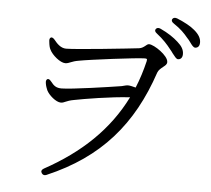

<svg xmlns="http://www.w3.org/2000/svg" viewBox="-59 -896 1117 1017"><g transform="rotate(5 500.0 -387.0)"><path d="M199 49C205 58 214 61 225 56C506 -64 668 -254 762 -535C767 -549 780 -559 791 -568C801 -576 810 -582 810 -595C810 -629 733 -681 706 -681C699 -681 692 -675 685 -669C677 -663 669 -657 655 -655C605 -649 324 -619 270 -619C241 -619 220 -642 205 -661C197 -670 191 -673 185 -671C179 -668 176 -661 178 -649C180 -629 183 -616 188 -607C201 -579 245 -542 272 -542C283 -542 292 -546 302 -550C312 -554 323 -558 341 -561C396 -572 651 -604 688 -604C700 -604 704 -604 701 -590C689 -540 674 -492 655 -446C639 -450 625 -454 613 -454C607 -454 600 -452 592 -450C585 -448 578 -446 567 -445C524 -438 316 -407 264 -407C236 -407 223 -417 206 -439C198 -449 192 -452 186 -450C180 -447 177 -440 179 -428C181 -413 186 -401 190 -391C202 -366 241 -332 267 -332C276 -332 283 -335 292 -339C302 -343 313 -348 336 -352C386 -362 527 -386 630 -392C542 -215 400 -81 208 24C196 31 193 39 199 49ZM742 -741C778 -713 801 -687 818 -665C826 -656 830 -650 835 -643C847 -628 856 -615 865 -615C879 -615 889 -625 889 -644C889 -667 878 -686 854 -707C831 -728 800 -749 759 -768C748 -773 739 -771 734 -764C729 -757 731 -749 742 -741ZM826 -802C865 -776 885 -755 903 -733C912 -724 917 -717 922 -710C932 -696 941 -684 950 -684C964 -684 974 -693 974 -713C974 -735 963 -755 937 -777C915 -796 883 -813 842 -830C830 -834 822 -832 817 -825C812 -818 815 -809 826 -802Z"/></g></svg>

Font: 寒蝉锦书宋
Style: Regular
Weight: 400
Designer: 寒蝉锦书宋{Warren} 思源宋体{Ryoko NISHIZUKA 西塚涼子 (kana & ideographs); Frank Grießhammer (Latin, Greek & Cyrillic); Wenlong ZHANG 
Foundry: Adobe & ChillType
Version: Version 2.000;Glyphs 3.1.1 (3135)